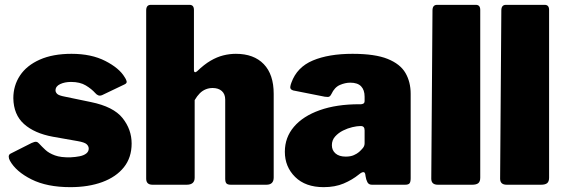

<svg xmlns="http://www.w3.org/2000/svg" viewBox="-20 -762 2327 792"><path d="M373 -378Q358 -395 334 -409.5Q310 -424 273 -424Q247 -424 228 -415Q209 -406 209 -389Q209 -382 215.5 -375Q222 -368 249 -363L355 -341Q448 -322 485.5 -275Q523 -228 523 -170Q523 -112 491 -72Q459 -32 402 -11Q345 10 270 10Q174 10 110 -22Q46 -54 21 -99Q16 -108 16 -116Q16 -124 23 -128L110 -172Q123 -178 129.5 -177Q136 -176 141 -170Q153 -157 167.5 -143.5Q182 -130 206.5 -121Q231 -112 271 -113Q292 -114 309 -117.5Q326 -121 336 -129Q346 -137 346 -149Q346 -159 337.5 -167Q329 -175 300 -180L198 -198Q122 -212 79 -250.5Q36 -289 35 -357Q35 -409 62.5 -450.5Q90 -492 144 -516Q198 -540 275 -540Q357 -540 414.5 -510.5Q472 -481 494 -444Q499 -437 502 -428Q505 -419 494 -414L402 -370Q393 -366 386 -368.5Q379 -371 373 -378Z M609 0Q583 0 583 -25V-719Q583 -742 602 -742H762Q780 -742 780 -721V-472Q780 -466 783.5 -464.5Q787 -463 793 -468Q822 -496 848.5 -511.5Q875 -527 901 -533.5Q927 -540 953 -540Q1027 -540 1068 -497.5Q1109 -455 1109 -375V-30Q1109 0 1079 0H932Q919 0 914 -5.5Q909 -11 909 -25V-351Q909 -374 895 -386.5Q881 -399 857 -399Q842 -399 828.5 -393.5Q815 -388 804 -377Q793 -366 783 -349V-29Q783 0 750 0H609Z M1460 -42Q1433 -20 1397.5 -5Q1362 10 1315 10Q1240 10 1197.5 -32Q1155 -74 1155 -136Q1155 -195 1192.5 -239Q1230 -283 1299 -307.5Q1368 -332 1462 -332H1469Q1473 -332 1478.5 -334.5Q1484 -337 1484 -346V-363Q1484 -391 1469.5 -406Q1455 -421 1425 -421Q1404 -421 1382 -411.5Q1360 -402 1347 -374Q1343 -366 1338.5 -363.5Q1334 -361 1320 -363L1189 -389Q1182 -391 1178.5 -396.5Q1175 -402 1182 -421Q1205 -485 1270.5 -512.5Q1336 -540 1434 -540Q1527 -540 1579 -519Q1631 -498 1652.5 -461Q1674 -424 1674 -375V-27Q1674 -12 1669.5 -6Q1665 0 1651 0H1514Q1501 0 1495.5 -10.5Q1490 -21 1488 -35L1487 -42Q1484 -62 1460 -42ZM1484 -224Q1484 -242 1469 -242H1465Q1453 -242 1433.5 -237.5Q1414 -233 1395 -223.5Q1376 -214 1362.5 -199Q1349 -184 1349 -163Q1349 -142 1364 -129Q1379 -116 1406 -116Q1426 -116 1439.5 -122Q1453 -128 1461 -135Q1470 -143 1477 -151.5Q1484 -160 1484 -171V-224Z M1961 -29Q1961 -13 1953 -6.5Q1945 0 1928 0H1786Q1759 0 1759 -25L1764 -719Q1764 -742 1783 -742H1943Q1961 -742 1961 -721Z M2245 -29Q2245 -13 2237 -6.5Q2229 0 2212 0H2070Q2043 0 2043 -25L2048 -719Q2048 -742 2067 -742H2227Q2245 -742 2245 -721Z"/></svg>

Font: Libre Franklin Thin Black
Style: Regular
Weight: 900
Version: Version 3.000